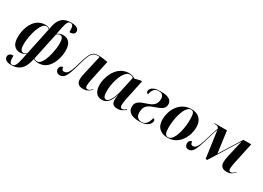

<svg xmlns="http://www.w3.org/2000/svg" viewBox="-16 -1715 3974 2901"><g transform="rotate(30 1971.5 -265.0)"><path d="M166 240Q99 240 69 218Q39 196 39 162Q39 135 58 117Q77 99 121 99Q121 172 132 201Q143 230 170 230Q204 230 224.5 195Q245 160 264 68L283 -25Q262 -9 238 0.5Q214 10 181 10Q118 10 77.5 -34Q37 -78 37 -180Q37 -220 45 -268.5Q53 -317 72 -366Q91 -415 123 -455.5Q155 -496 201 -521Q247 -546 310 -546Q338 -546 356.5 -540Q375 -534 389 -522L398 -568Q419 -672 474 -721Q529 -770 625 -770Q700 -770 733.5 -748Q767 -726 767 -692Q767 -664 744.5 -647Q722 -630 677 -630Q677 -701 666.5 -730.5Q656 -760 623 -760Q592 -760 576 -733Q560 -706 546 -637L520 -511Q542 -528 566 -537Q590 -546 622 -546Q686 -546 727 -501.5Q768 -457 768 -355Q768 -316 759.5 -267.5Q751 -219 732.5 -170.5Q714 -122 683 -81Q652 -40 606.5 -15Q561 10 498 10Q443 10 415 -13L406 25Q385 110 348 157Q311 204 263.5 222Q216 240 166 240ZM227 -11Q243 -11 257.5 -18.5Q272 -26 286 -39L386 -511Q365 -534 334 -534Q302 -534 276.5 -505.5Q251 -477 231 -431.5Q211 -386 197 -332Q183 -278 176 -224.5Q169 -171 169 -129Q169 -63 184.5 -37Q200 -11 227 -11ZM474 -3Q504 -3 529.5 -31.5Q555 -60 574.5 -105.5Q594 -151 607.5 -205.5Q621 -260 628 -312.5Q635 -365 635 -407Q635 -471 620 -498Q605 -525 577 -525Q561 -525 547 -518Q533 -511 519 -498L418 -25Q427 -14 442.5 -8.5Q458 -3 474 -3Z M1278 10Q1223 10 1195.5 -17Q1168 -44 1168 -93Q1168 -141 1187 -219L1259 -534Q1251 -535 1244.5 -535.5Q1238 -536 1229 -536Q1195 -536 1170.5 -526Q1146 -516 1126.5 -489.5Q1107 -463 1089 -413.5Q1071 -364 1050 -285Q1020 -175 995.5 -111.5Q971 -48 942.5 -20.5Q914 7 874 7Q840 7 820.5 -12Q801 -31 801 -60Q801 -96 820.5 -111.5Q840 -127 859 -127Q859 -107 868.5 -89.5Q878 -72 904 -72Q929 -72 950.5 -89.5Q972 -107 993.5 -154.5Q1015 -202 1040 -295Q1063 -377 1082.5 -426.5Q1102 -476 1123 -502Q1144 -528 1171 -537Q1198 -546 1235 -546Q1277 -546 1319.5 -540Q1362 -534 1398 -527L1322 -171Q1316 -143 1312 -114Q1308 -85 1308 -64Q1308 -18 1342 -18Q1361 -18 1378 -28.5Q1395 -39 1420 -64L1426 -59Q1402 -32 1366 -11Q1330 10 1278 10Z M1611 10Q1540 10 1504 -38.5Q1468 -87 1468 -174Q1468 -217 1479.5 -267.5Q1491 -318 1514 -367.5Q1537 -417 1573 -457Q1609 -497 1658.5 -521.5Q1708 -546 1772 -546Q1809 -546 1834 -536Q1859 -526 1875 -513L1970 -536H1999L1925 -188Q1921 -167 1915.5 -134.5Q1910 -102 1910 -79Q1910 -23 1946 -23Q1964 -23 1980.5 -33.5Q1997 -44 2013 -58L2018 -48Q1992 -27 1958.5 -8.5Q1925 10 1874 10Q1830 10 1804.5 -13Q1779 -36 1779 -85Q1779 -111 1782 -131.5Q1785 -152 1788 -173H1786Q1755 -76 1713.5 -33Q1672 10 1611 10ZM1664 -24Q1692 -24 1717 -56.5Q1742 -89 1762 -138.5Q1782 -188 1793 -240L1851 -510Q1831 -534 1793 -534Q1759 -534 1730 -508.5Q1701 -483 1679 -440.5Q1657 -398 1641.5 -346.5Q1626 -295 1618 -242Q1610 -189 1610 -142Q1610 -74 1625 -49Q1640 -24 1664 -24Z M2260 10Q2157 10 2106 -26.5Q2055 -63 2055 -126Q2055 -166 2071.5 -192Q2088 -218 2116 -234.5Q2144 -251 2179 -263Q2214 -275 2250 -288Q2325 -314 2353 -352.5Q2381 -391 2381 -448Q2381 -488 2359.5 -512Q2338 -536 2293 -536Q2242 -536 2213.5 -504.5Q2185 -473 2174 -412Q2160 -414 2151 -425Q2142 -436 2142 -451Q2142 -471 2157.5 -493Q2173 -515 2212.5 -530.5Q2252 -546 2324 -546Q2397 -546 2439 -531Q2481 -516 2499 -490.5Q2517 -465 2517 -434Q2517 -390 2494 -364Q2471 -338 2426 -319Q2381 -300 2315 -277Q2257 -256 2227 -218Q2197 -180 2197 -110Q2197 -56 2224 -28Q2251 0 2297 0Q2350 0 2380 -38Q2410 -76 2424 -138Q2438 -138 2446.5 -130.5Q2455 -123 2455 -106Q2455 -81 2436.5 -54Q2418 -27 2375.5 -8.5Q2333 10 2260 10Z M2755 10Q2664 10 2608.5 -41.5Q2553 -93 2553 -198Q2553 -254 2571 -315Q2589 -376 2627 -428.5Q2665 -481 2723.5 -513.5Q2782 -546 2862 -546Q2915 -546 2959.5 -524.5Q3004 -503 3030.5 -457.5Q3057 -412 3057 -338Q3057 -284 3039 -223.5Q3021 -163 2984 -110Q2947 -57 2890 -23.5Q2833 10 2755 10ZM2758 0Q2790 0 2815.5 -25Q2841 -50 2860 -92.5Q2879 -135 2891.5 -187Q2904 -239 2910 -294Q2916 -349 2916 -399Q2916 -477 2903 -506.5Q2890 -536 2856 -536Q2825 -536 2799.5 -510.5Q2774 -485 2754.5 -442.5Q2735 -400 2721.5 -347.5Q2708 -295 2701 -240Q2694 -185 2694 -136Q2694 -62 2709.5 -31Q2725 0 2758 0Z M3786 10Q3674 10 3674 -98Q3674 -118 3678.5 -149.5Q3683 -181 3690 -212L3754 -490H3750L3445 0H3417L3351 -471Q3341 -448 3328 -407Q3315 -366 3296 -301Q3263 -187 3238 -119.5Q3213 -52 3186 -22.5Q3159 7 3121 7Q3086 7 3070 -13.5Q3054 -34 3054 -63Q3054 -94 3070.5 -111Q3087 -128 3108 -128Q3108 -106 3117 -89Q3126 -72 3151 -72Q3175 -72 3194 -87Q3213 -102 3232 -142.5Q3251 -183 3274 -260Q3289 -310 3303 -357.5Q3317 -405 3329 -439.5Q3341 -474 3347 -486Q3340 -508 3326.5 -517Q3313 -526 3277 -526H3263L3265 -536H3480L3531 -158L3767 -536H3903L3824 -167Q3818 -140 3813.5 -110Q3809 -80 3809 -60Q3809 -35 3818.5 -25Q3828 -15 3842 -15Q3860 -15 3877.5 -27Q3895 -39 3921 -66L3925 -60Q3901 -33 3870.5 -11.5Q3840 10 3786 10Z"/></g></svg>

Font: Noto Serif Display SemiCondensed
Style: Bold Italic
Weight: 700
Width: 4
Italic angle: -12°
Designer: Monotype Design Team
Foundry: Monotype Imaging Inc.
Version: Version 2.009